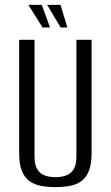

<svg xmlns="http://www.w3.org/2000/svg" viewBox="-20 -754 453 786"><path d="M206.7 12Q176 12 149.2 7.2Q122.3 2.4 101.8 -11.7Q81.3 -25.9 69.9 -53.4Q58.5 -80.9 58.5 -126.7V-591H121.3V-113.6Q121.3 -78.4 133.3 -60Q145.3 -41.6 164.6 -35.2Q183.9 -28.7 206.7 -28.7Q229.5 -28.7 249.2 -35.2Q268.8 -41.6 280.8 -60Q292.8 -78.4 292.8 -113.6V-591H354.9V-127Q354.9 -81.2 343.5 -53.5Q332.1 -25.9 311.9 -11.7Q291.8 2.4 264.6 7.2Q237.4 12 206.7 12ZM255.7 -641.7H228L173 -734.2H227.7ZM184.7 -641.7H154.1L96.2 -734.2H151Z"/></svg>

Font: Alumni Sans Thin
Style: Regular
Weight: 100
Designer: Robert E. Leuschke
Foundry: Robert E. Leuschke
Version: Version 1.018